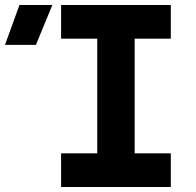

<svg xmlns="http://www.w3.org/2000/svg" viewBox="-165 -750 785 770"><path d="M-145 -570H-21L45 -730H-87ZM80 0H520V-135H375V-595H520V-730H80V-595H225V-135H80Z"/></svg>

Font: JetBrains Mono ExtraBold
Style: Regular
Weight: 800
Monospace: yes
Designer: Philipp Nurullin, Konstantin Bulenkov
Foundry: JetBrains
Version: Version 2.305